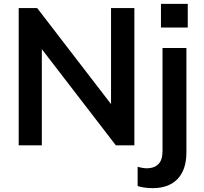

<svg xmlns="http://www.w3.org/2000/svg" viewBox="-20 -754 1056 996"><path d="M677 -712V0H581L197 -499V0H77V-712H173L556 -214V-712ZM743 119Q779 119 801 98Q823 77 823 30V-505H947V36Q947 126 901.5 174Q856 222 772 222Q727 222 694 211V111Q721 119 743 119ZM954 -734V-611H815V-734Z"/></svg>

Font: Muli
Style: Bold
Weight: 700
Designer: Vernon Adams
Foundry: Vernon Adams
Version: Version 2.001